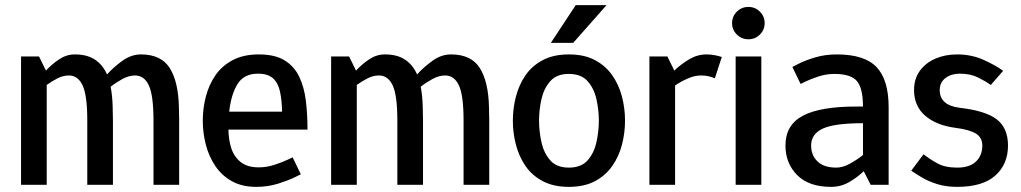

<svg xmlns="http://www.w3.org/2000/svg" viewBox="-20 -720 3979 748"><path d="M678 -250V0H578V-250Q578 -348 560 -387Q542 -426 506 -426Q482 -426 456.5 -412Q431 -398 411 -382Q418 -347 419 -302L420 -250V0H320V-250Q320 -348 302 -387Q284 -426 248 -426Q226 -426 203.5 -414.5Q181 -403 162 -389V0H62V-500H132L159 -445Q182 -470 210.5 -489Q239 -508 271 -508H272Q319 -508 349.5 -488Q380 -468 397 -430Q422 -458 456.5 -483Q491 -508 529 -508Q608 -508 641.5 -454.5Q675 -401 677 -302Z M978 8Q923 8 883.5 -14Q844 -36 819 -73Q794 -110 782 -156Q770 -202 770 -250Q770 -298 782 -344Q794 -390 819.5 -427Q845 -464 887 -486Q929 -508 988 -508Q1051 -508 1088.5 -485Q1126 -462 1145.5 -421.5Q1165 -381 1171.5 -328Q1178 -275 1178 -215H870Q870 -180 880 -146Q890 -112 916 -90Q942 -68 988 -68Q1019 -68 1049.5 -78Q1080 -88 1100 -97.5Q1120 -107 1120 -107L1152 -41Q1152 -41 1127.5 -29Q1103 -17 1063.5 -4.5Q1024 8 978 8ZM985 -433Q930 -433 905 -392Q880 -351 873 -285H1079Q1078 -329 1071 -362.5Q1064 -396 1044 -414.5Q1024 -433 985 -433Z M1886 -250V0H1786V-250Q1786 -348 1768 -387Q1750 -426 1714 -426Q1690 -426 1664.5 -412Q1639 -398 1619 -382Q1626 -347 1627 -302L1628 -250V0H1528V-250Q1528 -348 1510 -387Q1492 -426 1456 -426Q1434 -426 1411.5 -414.5Q1389 -403 1370 -389V0H1270V-500H1340L1367 -445Q1390 -470 1418.5 -489Q1447 -508 1479 -508H1480Q1527 -508 1557.5 -488Q1588 -468 1605 -430Q1630 -458 1664.5 -483Q1699 -508 1737 -508Q1816 -508 1849.5 -454.5Q1883 -401 1885 -302Z M1978 -250Q1978 -298 1990 -344Q2002 -390 2027.5 -427Q2053 -464 2095 -486Q2137 -508 2196 -508Q2256 -508 2297.5 -486Q2339 -464 2365 -427Q2391 -390 2403 -344Q2415 -298 2415 -250Q2415 -202 2403 -156Q2391 -110 2365 -73Q2339 -36 2297.5 -14Q2256 8 2196 8Q2137 8 2095 -14Q2053 -36 2027.5 -73Q2002 -110 1990 -156Q1978 -202 1978 -250ZM2080 -250Q2080 -208 2089.5 -165.5Q2099 -123 2124 -95Q2149 -67 2196 -67Q2244 -67 2269 -95Q2294 -123 2303.5 -165.5Q2313 -208 2313 -250Q2313 -292 2303.5 -334Q2294 -376 2269 -404Q2244 -432 2196 -432Q2149 -432 2124 -404Q2099 -376 2089.5 -334Q2080 -292 2080 -250ZM2343 -700 2213 -553H2126L2223 -700Z M2765 -415Q2739 -426 2712 -426Q2686 -426 2659 -414Q2632 -402 2610 -387V0H2510V-500H2580L2607 -445Q2633 -470 2665 -489Q2697 -508 2732 -508H2733Q2749 -508 2764.5 -505Q2780 -502 2792 -498Z M2896 -567Q2869 -567 2850.5 -585.5Q2832 -604 2832 -630Q2832 -656 2850.5 -674.5Q2869 -693 2896 -693Q2922 -693 2940.5 -674.5Q2959 -656 2959 -630Q2959 -604 2940.5 -585.5Q2922 -567 2896 -567ZM2846 0V-500H2946V0Z M3140 -153Q3140 -115 3165 -91Q3190 -67 3238 -67Q3263 -67 3290.5 -82Q3318 -97 3342 -116V-240Q3231 -240 3185.5 -219Q3140 -198 3140 -153ZM3218 8Q3131 8 3085.5 -38Q3040 -84 3040 -153Q3040 -233 3107.5 -269Q3175 -305 3317 -305H3342Q3342 -376 3318.5 -404Q3295 -432 3230 -432Q3199 -432 3168.5 -422Q3138 -412 3118.5 -402.5Q3099 -393 3099 -393L3067 -459Q3067 -459 3091 -471.5Q3115 -484 3154.5 -496Q3194 -508 3240 -508Q3348 -508 3395 -458.5Q3442 -409 3442 -302V0H3372L3345 -53Q3320 -29 3288 -10.5Q3256 8 3218 8Z M3530 -55 3578 -119Q3602 -100 3632 -83.5Q3662 -67 3709 -67Q3758 -67 3782.5 -91Q3807 -115 3807 -153Q3807 -184 3782 -199.5Q3757 -215 3702 -222Q3627 -232 3584 -269.5Q3541 -307 3541 -369Q3541 -413 3563.5 -444Q3586 -475 3624 -491.5Q3662 -508 3709 -508Q3765 -508 3812.5 -486.5Q3860 -465 3888 -444L3840 -389Q3819 -404 3789.5 -418.5Q3760 -433 3719 -433Q3686 -433 3663.5 -416Q3641 -399 3641 -369Q3641 -310 3719 -300Q3818 -289 3862.5 -255.5Q3907 -222 3907 -153Q3907 -80 3857.5 -36Q3808 8 3709 8Q3665 8 3630.5 -3Q3596 -14 3571 -29Q3546 -44 3530 -55Z"/></svg>

Font: Epunda Sans Medium
Style: Regular
Weight: 500
Designer: Simon Atzbach
Foundry: typofactur
Version: Version 2.204; ttfautohint (v1.8.4.7-5d5b)